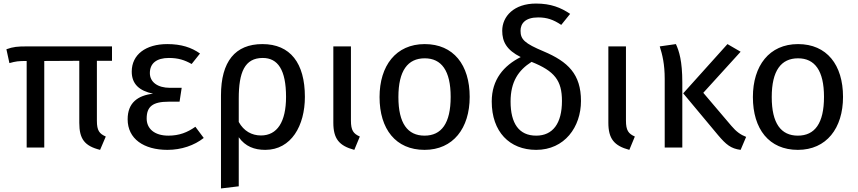

<svg xmlns="http://www.w3.org/2000/svg" viewBox="-20 -830 4824 1080"><path d="M610 -488V-569H132C79 -569 55 -567 16 -553L33 -475C69 -485 83 -487 130 -487V0H229V-487L426 -488V-139C426 -49 455 -9 543 13L575 -62C539 -78 525 -95 525 -151V-488Z M921 -582C800 -582 721 -523 721 -427C721 -357 764 -319 841 -303C755 -293 698 -252 698 -159C698 -49 789 13 922 13C1000 13 1073 -12 1126 -54L1079 -117C1034 -85 988 -67 927 -67C848 -67 805 -107 805 -163C805 -230 838 -258 929 -258H990L1002 -336H936C867 -336 823 -368 823 -419C823 -474 861 -504 930 -504C983 -504 1019 -492 1058 -470L1105 -529C1057 -563 1000 -582 921 -582Z M1456 -582C1303 -582 1223 -484 1223 -293V230L1323 218V-58C1360 -6 1411 13 1472 13C1619 13 1695 -124 1695 -285C1695 -475 1613 -582 1456 -582ZM1448 -68C1396 -68 1351 -93 1323 -144V-276C1323 -423 1356 -504 1458 -504C1543 -504 1589 -437 1589 -285C1589 -144 1539 -68 1448 -68Z M1954 -569H1855V-140C1855 -50 1887 -10 1973 13L2004 -62C1968 -78 1954 -96 1954 -152Z M2369 -582C2207 -582 2115 -460 2115 -284C2115 -104 2206 13 2368 13C2529 13 2622 -109 2622 -285C2622 -465 2531 -582 2369 -582ZM2369 -502C2463 -502 2515 -433 2515 -285C2515 -136 2463 -67 2368 -67C2273 -67 2221 -136 2221 -284C2221 -433 2274 -502 2369 -502Z M3038 -541C2931 -586 2908 -608 2908 -657C2908 -698 2935 -732 3007 -732C3056 -732 3092 -720 3137 -690L3187 -752C3135 -787 3079 -810 2995 -810C2871 -810 2805 -738 2805 -657C2805 -596 2829 -549 2909 -509C2814 -461 2746 -383 2746 -259C2746 -89 2846 13 2996 13C3156 13 3248 -116 3248 -262C3248 -413 3175 -483 3038 -541ZM2996 -67C2899 -67 2852 -136 2852 -259C2852 -370 2896 -435 2970 -482C3100 -430 3141 -377 3141 -262C3141 -135 3089 -67 2996 -67Z M3501 -569H3402V-140C3402 -50 3434 -10 3520 13L3551 -62C3515 -78 3501 -96 3501 -152Z M3782 -582 3691 -569C3706 -522 3719 -469 3719 -386V0H3818V-366C3818 -487 3800 -543 3782 -582ZM4146 -539 4072 -582 3823 -305 4019 -70C4064 -17 4091 6 4146 13L4177 -60C4146 -72 4122 -89 4094 -122L3936 -308Z M4469 -582C4307 -582 4215 -460 4215 -284C4215 -104 4306 13 4468 13C4629 13 4722 -109 4722 -285C4722 -465 4631 -582 4469 -582ZM4469 -502C4563 -502 4615 -433 4615 -285C4615 -136 4563 -67 4468 -67C4373 -67 4321 -136 4321 -284C4321 -433 4374 -502 4469 -502Z"/></svg>

Font: Glow Sans SC Normal Medium
Style: Regular
Weight: 600
Designer: Ryoko NISHIZUKA (kana, bopomofo & ideographs); Paul D. Hunt (Latin, Greek & Cyrillic); Sandoll Communications, Soo-young
Version: Version 0.93